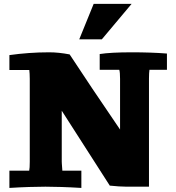

<svg xmlns="http://www.w3.org/2000/svg" viewBox="-20 -949 896 976"><path d="M382.8 -749 456.1 -929.2H648.9L497.6 -749ZM210.9 0Q173.8 0 128.2 1.5Q82.5 2.9 27.8 6.3V-81.5H128.4Q131.3 -93.8 131.3 -126.5V-548.3Q131.3 -562.5 130.6 -573.7Q129.9 -585 128.9 -593.3H27.8V-668.9Q76.7 -675.8 126.7 -679.4Q176.8 -683.1 230 -683.1Q254.9 -683.1 280.5 -680.4Q306.2 -677.7 334 -672.4Q385.7 -593.3 449.2 -498.8Q512.7 -404.3 590.3 -290.5V-548.3Q590.3 -581.5 586.4 -594.2H486.8V-674.3Q543 -683.1 649.9 -683.1Q698.2 -683.1 742.2 -681.6Q786.1 -680.2 828.6 -676.8V-594.2H739.7Q738.8 -587.4 738 -576.2Q737.3 -564.9 737.3 -549.3V0H623.5Q605 0 584 -1.5Q563 -2.9 538.1 -5.4L293.9 -386.2V-127.9Q293.9 -123.5 294.4 -116.5Q294.9 -109.4 295.4 -102.5Q295.9 -95.7 296.4 -89.6Q296.9 -83.5 296.9 -81.5H393.6V6.3Q337.4 2.9 292 1.5Q246.6 0 210.9 0Z"/></svg>

Font: Tienne Black
Style: Regular
Weight: 900
Designer: vernon adams
Foundry: vernon adams
Version: Version 001.001